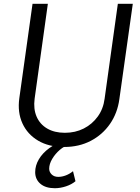

<svg xmlns="http://www.w3.org/2000/svg" viewBox="-20 -765 740 1015"><path d="M82 -245 152 -745H233L163 -243Q156 -189 173.5 -148.5Q191 -108 229.5 -85.5Q268 -63 323 -63Q378 -63 422.5 -85.5Q467 -108 496.5 -148.5Q526 -189 533 -243L603 -745H682L611 -241Q601 -167 561.5 -110Q522 -53 460 -20.5Q398 12 319 12Q238 12 181.5 -21.5Q125 -55 98.5 -113Q72 -171 82 -245ZM166 145Q166 110 185.5 77Q205 44 240 18.5Q275 -7 319 -20H350L347 0Q321 6 296.5 27Q272 48 256 75Q240 102 240 127Q240 144 253 157Q266 170 288 170Q308 170 328.5 162Q349 154 366 140L379 193Q359 210 329 220Q299 230 270 230Q221 230 193.5 206.5Q166 183 166 145Z"/></svg>

Font: Kosmopol Plus Jakarta Sans Italic It
Style: Regular
Weight: 400
Italic angle: -8.04999°
Designer: Gumpita Rahayu
Foundry: Tokotype
Version: Version 2.006